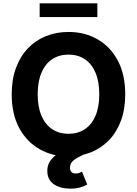

<svg xmlns="http://www.w3.org/2000/svg" viewBox="-20 -929 822 1152"><path d="M391 9.8Q294.4 9.8 217.1 -34.2Q139.8 -78.1 95 -161.6Q50.2 -245 50.2 -363.3Q50.2 -452.6 76 -522.2Q101.9 -591.7 148 -639.6Q194.1 -687.6 256.2 -712.5Q318.3 -737.3 391 -737.3Q487.8 -737.3 564.7 -693.5Q641.7 -649.7 686.6 -566Q731.4 -482.3 731.4 -363.3Q731.4 -274.2 705.7 -204.8Q680 -135.4 633.7 -87.6Q587.4 -39.9 525.4 -15.1Q463.5 9.8 391 9.8ZM391 -126.2Q447 -126.2 488.4 -153.5Q529.9 -180.8 552.7 -233.7Q575.6 -286.6 575.6 -363.3Q575.6 -440.4 552.7 -493.6Q529.9 -546.8 488.4 -574.1Q447 -601.4 391 -601.4Q335.4 -601.4 293.8 -574.1Q252.2 -546.8 229.2 -493.6Q206.1 -440.4 206.1 -363.3Q206.1 -286.6 229.2 -233.7Q252.2 -180.8 293.8 -153.5Q335.4 -126.2 391 -126.2ZM403.4 202.9Q341.3 202.9 302.6 176.1Q263.9 149.2 263.9 95.7Q263.9 69.1 274.7 47.8Q285.4 26.5 308.3 6.6Q331.2 -13.2 367.6 -34.4L479.5 -0.6Q443.9 15.8 421.9 32.9Q399.8 50 399.8 77.4Q399.8 94 408.5 103Q417.2 111.9 434.7 111.9Q445.2 111.9 454.3 108.8Q463.4 105.8 471.8 100.9L503.5 178.2Q483.9 189.2 459.7 196Q435.5 202.9 403.4 202.9ZM564.1 -909.2V-826.8H218V-909.2Z"/></svg>

Font: Inter V
Style: 
Weight: 400
Designer: Rasmus Andersson
Foundry: rsms
Version: Version 4.000;git-a3f224843